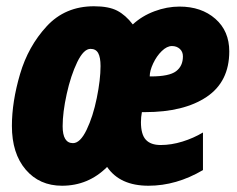

<svg xmlns="http://www.w3.org/2000/svg" viewBox="-20 -583 758 613"><path d="M18 -181Q18 -258 44 -346.5Q70 -435 129 -499Q188 -563 280 -563Q327 -563 354 -549Q381 -535 404 -505Q433 -532 473 -547Q513 -562 553 -562Q623 -562 667.5 -523Q712 -484 712 -419Q712 -322 639.5 -273.5Q567 -225 443 -225H433Q430 -209 430 -193Q430 -154 445.5 -137Q461 -120 493 -120Q527 -120 562.5 -131Q598 -142 628 -160V-40Q543 10 454 10Q363 10 322 -50Q262 10 178 10Q106 10 62 -41.5Q18 -93 18 -181ZM462 -339Q520 -339 542 -355.5Q564 -372 564 -403Q564 -418 554 -427Q544 -436 529 -436Q513 -436 496.5 -420Q480 -404 469 -380.5Q458 -357 458 -339ZM301 -372Q301 -400 293.5 -413.5Q286 -427 269 -427Q247 -427 226.5 -384.5Q206 -342 193 -283Q180 -224 180 -180Q180 -126 213 -126Q236 -126 256.5 -168.5Q277 -211 289 -270Q301 -329 301 -372Z"/></svg>

Font: Noto Sans UI CondBlack
Style: Italic
Weight: 900
Width: 3
Italic angle: -12°
Designer: Monotype Design Team
Foundry: Monotype Imaging Inc.
Version: Version 1.001